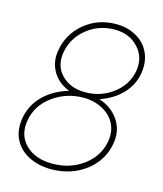

<svg xmlns="http://www.w3.org/2000/svg" viewBox="-110 -802 756 893"><g transform="rotate(15 268.0 -356.0)"><path d="M510.7 -530.3Q501 -472.2 459.5 -428.5Q418 -384.8 353.5 -363.3Q415 -342.8 447.5 -294.7Q480 -246.6 470.7 -185.1Q457 -97.7 386.7 -43.9Q316.4 9.8 219.7 9.8Q157.7 9.8 110.6 -14.9Q63.5 -39.6 42 -83.7Q20.5 -127.9 30.3 -185.1Q41 -248.5 86.9 -295.2Q132.8 -341.8 207 -364.3Q152.8 -385.3 126.7 -430.2Q100.6 -475.1 109.4 -530.3Q122.6 -613.8 187 -667.2Q251.5 -720.7 339.4 -720.7Q394.5 -720.7 437.7 -696Q481 -671.4 500.2 -627.7Q519.5 -584 510.7 -530.3ZM443.4 -182.6Q452.1 -229.5 433.8 -267.6Q415.5 -305.7 374 -328.1Q332.5 -350.6 281.2 -350.6Q199.2 -350.6 134.5 -303.7Q69.8 -256.8 56.2 -182.6Q43 -108.9 89.6 -62.7Q136.2 -16.6 219.2 -16.6Q303.2 -16.6 366.5 -62.7Q429.7 -108.9 443.4 -182.6ZM484.9 -532.7Q497.1 -600.6 453.6 -647.5Q410.2 -694.3 339.8 -694.3Q264.2 -694.3 206.8 -648.7Q149.4 -603 136.2 -532.7Q123.5 -465.3 165.8 -421.1Q208 -377 280.8 -377Q355 -377 413.3 -420.4Q471.7 -463.9 484.9 -532.7Z"/></g></svg>

Font: TypoPRO Roboto
Style: Italic
Weight: 250
Italic angle: -12°
Designer: Google
Version: Version 2.136; 2016